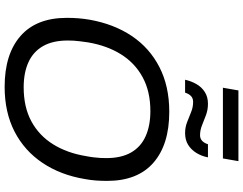

<svg xmlns="http://www.w3.org/2000/svg" viewBox="-130 -906 1048 828"><g transform="rotate(90 394.0 -492.0)"><path d="M354.4 12Q213.5 12 135.3 -56.4Q57 -124.8 57 -256Q57 -281.8 58.9 -306.2Q60.9 -330.6 64.9 -354Q83.4 -458.8 135 -536Q186.7 -613.1 269.4 -655.5Q352.1 -698 462.1 -698Q603.5 -698 681.8 -629.6Q760.1 -561.2 760.1 -430Q760.1 -405.7 758.4 -381.9Q756.6 -358 752.2 -334.2Q734.7 -229.2 682.5 -151.4Q630.3 -73.5 547.4 -30.7Q464.4 12 354.4 12ZM356.5 -70.1Q441.9 -70.1 503.3 -103.3Q564.6 -136.5 602.2 -196.9Q639.8 -257.2 653.2 -338.7Q656.8 -357 658.5 -372Q660.3 -387.1 661.1 -400.2Q661.8 -413.4 661.8 -426.2Q661.8 -491.1 637.7 -533.1Q613.6 -575.2 568 -595.8Q522.3 -616.5 458.9 -616.5Q374.5 -616.5 313.2 -583.2Q251.9 -550 214.3 -489.9Q176.7 -429.8 162.8 -347.9Q160.2 -329.5 158.2 -314.2Q156.2 -298.9 155.4 -286Q154.7 -273.2 154.7 -260.3Q154.7 -195.9 178.8 -153.6Q202.9 -111.4 248.3 -90.7Q293.6 -70.1 356.5 -70.1ZM323.9 -766.2Q329.9 -793 342.8 -815.4Q355.6 -837.8 376.9 -851.3Q398.1 -864.8 427.4 -864.8Q453.4 -864.8 475.8 -856.5Q498.1 -848.2 519.6 -839.5Q541 -830.7 563.1 -830.7Q577.9 -830.7 587.4 -839.8Q597 -848.9 602.1 -864.8H658.6Q653.6 -837.9 639.8 -815.3Q625.9 -792.6 604.7 -779.4Q583.5 -766.2 553.7 -766.2Q529.1 -766.2 506.8 -774.9Q484.4 -783.7 463.2 -792.2Q442.1 -800.8 419.5 -800.8Q403.7 -800.8 394.2 -791.6Q384.6 -782.5 379.5 -766.2ZM358.3 -929.3 370 -996.2H675L663.3 -929.3Z"/></g></svg>

Font: Archivo Variable SemiBold
Style: Italic
Weight: 600
Italic angle: -10°
Designer: Hector Gatti
Foundry: Omnibus-Type
Version: Version 2.001